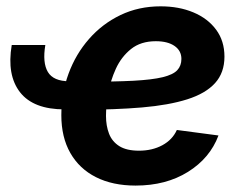

<svg xmlns="http://www.w3.org/2000/svg" viewBox="-20 -575 769 607"><path d="M184.2 -229.2Q85.6 -229.2 43.3 -283.4Q1.1 -337.6 17.1 -432.7H123.3Q113.9 -376.9 131.3 -347.5Q148.8 -318.1 199.4 -318.1ZM408.7 11.7Q336.1 11.7 283.4 -14.9Q230.7 -41.5 202.3 -91.4Q173.9 -141.2 173.9 -210.9Q173.9 -280 196.7 -342.1Q219.5 -404.1 261.5 -451.9Q303.4 -499.8 360.9 -527.4Q418.4 -555 487.8 -555Q545.6 -555 591.2 -535.9Q636.9 -516.8 663.2 -481.2Q689.6 -445.7 689.6 -396Q689.6 -345.1 659.9 -312.3Q630.1 -279.4 572 -261Q513.9 -242.6 428.9 -235.3Q343.9 -228 233.3 -228L248.5 -316.6Q342.1 -316.6 401.7 -319.7Q461.4 -322.9 494.4 -331Q527.5 -339.1 540.5 -353.2Q553.5 -367.2 553.5 -388.8Q553.5 -414.7 531.8 -429.7Q510.2 -444.7 472.7 -444.7Q424.9 -444.7 394.1 -419.9Q363.4 -395.2 346.2 -357.5Q329 -319.8 322.1 -279.7Q315.1 -239.5 315.1 -208.5Q315.1 -177.4 324.7 -152.4Q334.3 -127.5 357.2 -113Q380.1 -98.6 419.4 -98.6Q461.3 -98.6 493.3 -115.9Q525.2 -133.2 539.1 -164.1L670.7 -146.7Q643.9 -75.1 574.4 -31.7Q504.8 11.7 408.7 11.7Z"/></svg>

Font: Inter Variable
Style: Italic
Weight: 400
Italic angle: -9.39999°
Designer: Rasmus Andersson
Foundry: rsms
Version: Version 4.001;git-9221beed3